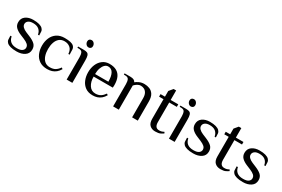

<svg xmlns="http://www.w3.org/2000/svg" viewBox="80 -1628 3861 2627"><g transform="rotate(30 2010.5 -314.5)"><path d="M229 10Q169 10 131 -0.5Q93 -11 74 -30Q55 -49 52 -73Q49 -97 49 -135H69Q77 -86 111 -58Q145 -30 209 -30Q266 -30 292.5 -50Q319 -70 319 -100Q319 -130 296.5 -150.5Q274 -171 229 -190L169 -215Q112 -238 80.5 -269.5Q49 -301 49 -350Q49 -413 96 -446.5Q143 -480 214 -480Q271 -480 308 -469.5Q345 -459 364 -440Q383 -421 386 -397Q389 -373 389 -335H369Q361 -384 327.5 -412Q294 -440 234 -440Q185 -440 159.5 -420Q134 -400 134 -370Q134 -344 155 -322.5Q176 -301 214 -285L274 -260Q338 -234 371 -203Q404 -172 404 -120Q404 -57 354 -23.5Q304 10 229 10Z M711 10Q637 10 588 -23Q539 -56 515 -112Q491 -168 491 -235Q491 -303 515 -358.5Q539 -414 588 -447Q637 -480 711 -480Q764 -480 800.5 -472Q837 -464 856 -445Q875 -426 878 -398.5Q881 -371 881 -315H861Q857 -379 820.5 -409.5Q784 -440 731 -440Q681 -440 649 -412.5Q617 -385 601.5 -339Q586 -293 586 -235Q586 -178 601.5 -131.5Q617 -85 649 -57.5Q681 -30 731 -30Q784 -30 817 -51Q850 -72 876 -110L896 -95Q874 -57 846 -34Q818 -11 784.5 -0.5Q751 10 711 10Z M1016 0V-350Q1016 -395 1003.5 -422.5Q991 -450 946 -450H926V-470H1016Q1051 -470 1070.5 -461Q1090 -452 1098 -426Q1106 -400 1106 -350V0ZM1054 -530Q1031 -530 1014.5 -549Q998 -568 998 -594Q998 -615 1010.5 -627Q1023 -639 1044 -639Q1067 -639 1083.5 -620Q1100 -601 1100 -575Q1100 -554 1087.5 -542Q1075 -530 1054 -530Z M1430 10Q1360 10 1313.5 -23Q1267 -56 1243.5 -112Q1220 -168 1220 -235Q1220 -303 1244 -358.5Q1268 -414 1313 -447Q1358 -480 1420 -480Q1488 -480 1532.5 -454.5Q1577 -429 1598.5 -380Q1620 -331 1620 -260L1618 -220H1315Q1315 -138 1350.5 -84Q1386 -30 1450 -30Q1499 -30 1531.5 -51Q1564 -72 1590 -110L1610 -95Q1588 -57 1560.5 -34Q1533 -11 1500.5 -0.5Q1468 10 1430 10ZM1315 -260H1525Q1525 -347 1499 -393.5Q1473 -440 1420 -440Q1390 -440 1366.5 -416.5Q1343 -393 1329 -352.5Q1315 -312 1315 -260Z M1750 0V-350Q1750 -395 1737.5 -422.5Q1725 -450 1680 -450H1660V-470H1750Q1788 -470 1807.5 -459.5Q1827 -449 1835 -430Q1855 -447 1890 -463.5Q1925 -480 1970 -480Q2013 -480 2051.5 -465Q2090 -450 2115 -411.5Q2140 -373 2140 -300V0H2050V-300Q2050 -350 2034 -379.5Q2018 -409 1993 -422Q1968 -435 1940 -435Q1910 -435 1884.5 -419Q1859 -403 1840 -382V0Z M2418 10Q2365 10 2331.5 -21Q2298 -52 2298 -120V-430H2228V-470H2298V-560L2348 -620H2388V-470H2508V-430H2388V-120Q2388 -75 2405.5 -52.5Q2423 -30 2458 -30Q2484 -30 2501 -36Q2518 -42 2533 -50L2543 -30Q2527 -18 2499 -4Q2471 10 2418 10Z M2632 0V-350Q2632 -395 2619.5 -422.5Q2607 -450 2562 -450H2542V-470H2632Q2667 -470 2686.5 -461Q2706 -452 2714 -426Q2722 -400 2722 -350V0ZM2670 -530Q2647 -530 2630.5 -549Q2614 -568 2614 -594Q2614 -615 2626.5 -627Q2639 -639 2660 -639Q2683 -639 2699.5 -620Q2716 -601 2716 -575Q2716 -554 2703.5 -542Q2691 -530 2670 -530Z M3020 10Q2960 10 2922 -0.5Q2884 -11 2865 -30Q2846 -49 2843 -73Q2840 -97 2840 -135H2860Q2868 -86 2902 -58Q2936 -30 3000 -30Q3057 -30 3083.5 -50Q3110 -70 3110 -100Q3110 -130 3087.5 -150.5Q3065 -171 3020 -190L2960 -215Q2903 -238 2871.5 -269.5Q2840 -301 2840 -350Q2840 -413 2887 -446.5Q2934 -480 3005 -480Q3062 -480 3099 -469.5Q3136 -459 3155 -440Q3174 -421 3177 -397Q3180 -373 3180 -335H3160Q3152 -384 3118.5 -412Q3085 -440 3025 -440Q2976 -440 2950.5 -420Q2925 -400 2925 -370Q2925 -344 2946 -322.5Q2967 -301 3005 -285L3065 -260Q3129 -234 3162 -203Q3195 -172 3195 -120Q3195 -57 3145 -23.5Q3095 10 3020 10Z M3448 10Q3395 10 3361.5 -21Q3328 -52 3328 -120V-430H3258V-470H3328V-560L3378 -620H3418V-470H3538V-430H3418V-120Q3418 -75 3435.5 -52.5Q3453 -30 3488 -30Q3514 -30 3531 -36Q3548 -42 3563 -50L3573 -30Q3557 -18 3529 -4Q3501 10 3448 10Z M3804 10Q3744 10 3706 -0.5Q3668 -11 3649 -30Q3630 -49 3627 -73Q3624 -97 3624 -135H3644Q3652 -86 3686 -58Q3720 -30 3784 -30Q3841 -30 3867.5 -50Q3894 -70 3894 -100Q3894 -130 3871.5 -150.5Q3849 -171 3804 -190L3744 -215Q3687 -238 3655.5 -269.5Q3624 -301 3624 -350Q3624 -413 3671 -446.5Q3718 -480 3789 -480Q3846 -480 3883 -469.5Q3920 -459 3939 -440Q3958 -421 3961 -397Q3964 -373 3964 -335H3944Q3936 -384 3902.5 -412Q3869 -440 3809 -440Q3760 -440 3734.5 -420Q3709 -400 3709 -370Q3709 -344 3730 -322.5Q3751 -301 3789 -285L3849 -260Q3913 -234 3946 -203Q3979 -172 3979 -120Q3979 -57 3929 -23.5Q3879 10 3804 10Z"/></g></svg>

Font: El Messiri
Style: Regular
Weight: 400
Designer: Mohamed Gaber
Foundry: Kief Type Foundry
Version: Version 2.020